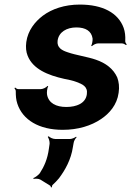

<svg xmlns="http://www.w3.org/2000/svg" viewBox="-20 -558 575 840"><path d="M270 -90C225 -90 193 -107 186 -143C184 -152 186 -173 191 -180L187 -182C183 -175 167 -168 158 -168H61C55 -168 49 -172 46 -175L43 -172C46 -169 50 -162 49 -157C49 -139 50 -122 56 -104C79 -34 150 10 254 10C322 10 379 -8 422 -37C458 -61 492 -99 499 -152C503 -178 500 -200 493 -219C476 -257 443 -282 399 -297C365 -309 311 -317 277 -329C252 -337 228 -349 232 -380C237 -418 272 -438 314 -438C355 -438 380 -422 385 -390C386 -382 383 -364 379 -358L382 -356C387 -361 399 -368 408 -368H514C520 -368 527 -364 531 -361L535 -364C531 -367 527 -374 528 -380C529 -400 527 -419 521 -436C497 -502 429 -538 329 -538C263 -538 207 -519 167 -489C133 -463 102 -425 95 -374C92 -351 94 -331 101 -314C124 -256 189 -229 261 -213C282 -209 300 -205 313 -200C340 -190 365 -180 360 -146C355 -106 315 -90 270 -90ZM157 228 199 254C201 255 203 260 203 262L207 261C207 259 208 254 209 252C219 243 229 233 238 222C265 186 291 140 299 85L302 68C303 59 310 47 315 43L313 40C308 44 295 50 287 50H221C211 50 197 43 193 38L189 41C193 46 198 61 197 71L194 92C188 138 173 171 154 200C148 208 133 219 126 221L127 225C133 223 149 223 157 228Z"/></svg>

Font: Asimov
Style: EdgeIt
Weight: 500
Designer: Google
Version: Version 2.000980: 2014